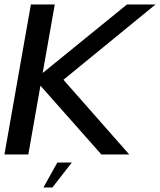

<svg xmlns="http://www.w3.org/2000/svg" viewBox="-23 -695 720 864"><path d="M-3 0H104.5L159 -309.5L433 0H558.5L262.5 -336L677 -675H548.5L169 -366.5L223.5 -675H116ZM172.5 148.5H213L300 36.5H235Z"/></svg>

Font: Anybody SemiExpanded
Style: Italic
Weight: 400
Width: 6
Italic angle: -10°
Version: Version 1.113;gftools[0.9.25]